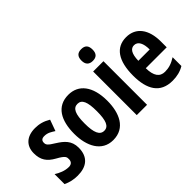

<svg xmlns="http://www.w3.org/2000/svg" viewBox="-73 -1225 1700 1700"><g transform="rotate(-45 776.5 -375.5)"><path d="M345 -160C345 -249 292 -291 231 -330C163 -371 157 -384 157 -408C157 -434 171 -448 201 -448C245 -448 269 -430 303 -409L341 -514C291 -544 245 -556 194 -556C89 -556 28 -500 28 -405C28 -322 61 -274 135 -233C214 -190 212 -173 212 -149C212 -118 195 -100 162 -100C112 -100 64 -122 28 -145V-20C71 0 113 10 164 10C275 10 345 -43 345 -160Z M818 -274C818 -457 737 -556 611 -556C465 -556 403 -440 403 -274C403 -120 467 10 609 10C761 10 818 -123 818 -274ZM533 -273C533 -391 556 -442 611 -442C665 -442 687 -391 687 -274C687 -157 665 -105 611 -105C557 -105 533 -158 533 -273Z M977 -761C929 -761 907 -736 907 -687C907 -639 931 -614 977 -614C1024 -614 1046 -639 1046 -687C1046 -735 1026 -761 977 -761ZM1041 -546H912V0H1041Z M1333 -555C1204 -555 1136 -455 1136 -270C1136 -98 1198 10 1352 10C1406 10 1455 -1 1499 -28V-138C1450 -107 1409 -94 1361 -94C1297 -94 1263 -140 1262 -237H1524V-310C1524 -460 1456 -555 1333 -555ZM1332 -455C1380 -455 1404 -407 1404 -330H1262C1264 -421 1292 -455 1332 -455Z"/></g></svg>

Font: Noto Sans Kannada ExtraCondensed
Style: Bold
Weight: 700
Width: 2
Designer: Jelle Bosma - Monotype Design Team
Foundry: Monotype Imaging Inc.
Version: Version 2.005